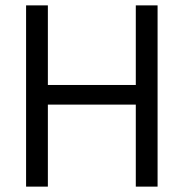

<svg xmlns="http://www.w3.org/2000/svg" viewBox="-20 -694 683 714"><path d="M566 0H485V-305H158V0H77V-674H158V-378H485V-674H566Z"/></svg>

Font: Hind Siliguri
Style: Regular
Weight: 400
Designer: Jyotish Sonowal
Foundry: Indian Type Foundry
Version: Version 1.000;PS 1.0;hotconv 1.0.86;makeotf.lib2.5.63406; tt